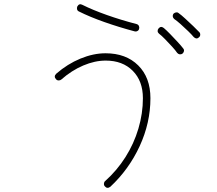

<svg xmlns="http://www.w3.org/2000/svg" viewBox="-20 -836 1040 919"><path d="M508 58Q493 69 482 56Q477 51 477.5 43Q478 35 483 31Q540 -20 580.5 -84Q621 -148 642.5 -220.5Q664 -293 664 -366Q664 -448 615.5 -497Q567 -546 486 -546Q434 -546 378.5 -522.5Q323 -499 273 -455Q268 -451 260.5 -451Q253 -451 248 -457Q236 -470 249 -483Q303 -530 365 -555.5Q427 -581 485 -581Q583 -581 641.5 -523Q700 -465 700 -366Q700 -248 648.5 -136.5Q597 -25 508 58ZM624 -686Q549 -706 479.5 -730.5Q410 -755 358 -781Q351 -784 349 -791Q347 -798 350 -805Q359 -821 374 -813Q424 -788 492 -764Q560 -740 633 -721Q641 -719 644.5 -712.5Q648 -706 646 -699Q645 -692 638.5 -688Q632 -684 624 -686ZM853 -579Q847 -575 840 -576Q833 -577 828 -583Q820 -595 803.5 -613Q787 -631 770 -648.5Q753 -666 741 -675Q735 -680 734.5 -687Q734 -694 739 -700Q750 -713 764 -702Q776 -692 794 -673.5Q812 -655 830 -635.5Q848 -616 857 -604Q862 -598 860.5 -591Q859 -584 853 -579ZM932 -657Q920 -646 907 -659Q898 -670 880.5 -687Q863 -704 844.5 -720.5Q826 -737 814 -745Q808 -750 807 -757Q806 -764 810 -770Q815 -775 822 -776.5Q829 -778 834 -774Q847 -765 866.5 -747Q886 -729 905 -711Q924 -693 934 -682Q939 -677 938.5 -669.5Q938 -662 932 -657Z"/></svg>

Font: Zen Maru Gothic Light
Style: Regular
Weight: 300
Designer: Yoshimichi Ohira
Foundry: Positype
Version: Version 1.001